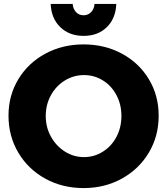

<svg xmlns="http://www.w3.org/2000/svg" viewBox="-20 -936 844 969"><path d="M22.9 0ZM780.8 -352.1Q780.8 -249 731.4 -166Q682.1 -83 595.5 -34.9Q508.8 13.2 401.9 13.2Q294.9 13.2 208.5 -34.4Q122.1 -82 72.5 -165.5Q22.9 -249 22.9 -352.1Q22.9 -454.1 72.5 -536.1Q122.1 -618.2 208.5 -665Q294.9 -711.9 401.9 -711.9Q508.8 -711.9 595.5 -665Q682.1 -618.2 731.4 -536.1Q780.8 -454.1 780.8 -352.1ZM210.9 -351.1Q210.9 -293 237.5 -245.6Q264.2 -198.2 308.1 -170.7Q352.1 -143.1 403.8 -143.1Q455.6 -143.1 499.3 -170.7Q543 -198.2 567.9 -245.6Q592.8 -293 592.8 -351.1Q592.8 -408.2 567.9 -455.6Q543 -502.9 499.5 -530Q456.1 -557.1 403.8 -557.1Q352.1 -557.1 307.6 -530Q263.2 -502.9 237.1 -455.6Q210.9 -408.2 210.9 -351.1ZM401.9 -858.9Q423.8 -858.9 439.5 -874.5Q455.1 -890.1 457 -916H566.9Q564 -842.8 519 -798.8Q474.1 -754.9 401.9 -754.9Q330.1 -754.9 284.4 -798.8Q238.8 -842.8 235.8 -916H346.7Q349.1 -890.1 364 -874.5Q378.9 -858.9 401.9 -858.9Z"/></svg>

Font: Argentum Sans
Style: Bold
Weight: 700
Designer: Julieta Ulanovsky (Modified by Cristiano Sobral)
Foundry: Julieta Ulanovsky
Version: Version 1.000; ttfautohint (v1.5.65-e2d9)